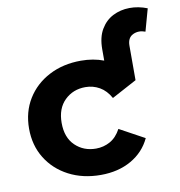

<svg xmlns="http://www.w3.org/2000/svg" viewBox="-84 -831 858 917"><g transform="rotate(-10 345.0 -373.0)"><path d="M573 -409 452 -344Q431 -382 399.5 -400Q368 -418 331 -418Q271 -418 230.5 -378.5Q190 -339 190 -269Q190 -198 230.5 -159Q271 -120 331 -120Q368 -120 399.5 -137.5Q431 -155 452 -194L573 -128Q543 -64 480 -28Q417 8 332 8Q245 8 177 -27.5Q109 -63 70.5 -125.5Q32 -188 32 -269Q32 -350 70.5 -412.5Q109 -475 177 -510.5Q245 -546 332 -546Q392 -546 442 -527V-582Q442 -640 464.5 -678Q487 -716 523.5 -734.5Q560 -753 603.5 -753.5Q647 -754 690 -737L660 -629Q628 -641 600.5 -628Q573 -615 573 -576Z"/></g></svg>

Font: Montserrat
Style: Bold
Weight: 700
Designer: Julieta Ulanovsky
Foundry: Julieta Ulanovsky
Version: Version 9.000; ttfautohint (v1.8.4.7-5d5b)